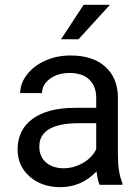

<svg xmlns="http://www.w3.org/2000/svg" viewBox="-20 -769 584 799"><path d="M394.5 0Q386.7 -15.6 381.8 -55.7Q318.8 9.8 231.4 9.8Q153.3 9.8 103.3 -34.4Q53.2 -78.6 53.2 -146.5Q53.2 -229 116 -274.7Q178.7 -320.3 292.5 -320.3H380.4V-361.8Q380.4 -409.2 352.1 -437.3Q323.7 -465.3 268.6 -465.3Q220.2 -465.3 187.5 -440.9Q154.8 -416.5 154.8 -381.8H64Q64 -421.4 92 -458.3Q120.1 -495.1 168.2 -516.6Q216.3 -538.1 273.9 -538.1Q365.2 -538.1 417 -492.4Q468.8 -446.8 470.7 -366.7V-123.5Q470.7 -50.8 489.3 -7.8V0ZM244.6 -68.8Q287.1 -68.8 325.2 -90.8Q363.3 -112.8 380.4 -147.9V-256.3H309.6Q143.6 -256.3 143.6 -159.2Q143.6 -116.7 171.9 -92.8Q200.2 -68.8 244.6 -68.8ZM328.1 -749H437.5L306.6 -605.5H233.9Z"/></svg>

Font: RobotoDraft
Style: Regular
Weight: 400
Version: Version 2.001101; 2014